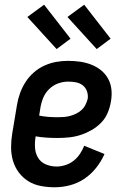

<svg xmlns="http://www.w3.org/2000/svg" viewBox="-20 -786 540 814"><path d="M212 8Q182 8 153 2.5Q124 -3 100.5 -17.5Q77 -32 60 -54.5Q43 -77 35 -104.5Q27 -132 27 -161.5Q27 -191 32 -221L52 -341Q56 -366 65 -391Q74 -416 88.5 -438.5Q103 -461 123.5 -479Q144 -497 168.5 -508Q193 -519 218 -523.5Q243 -528 268 -528Q294 -528 319 -524.5Q344 -521 367 -512Q390 -503 408.5 -488Q427 -473 438.5 -452Q450 -431 452.5 -405.5Q455 -380 450 -354Q446 -330 436 -306.5Q426 -283 407.5 -264.5Q389 -246 366.5 -233.5Q344 -221 320.5 -213.5Q297 -206 272.5 -203.5Q248 -201 224 -201Q201 -201 177.5 -202.5Q154 -204 131 -208V-207Q127 -183 128.5 -159.5Q130 -136 141.5 -117Q153 -98 174.5 -89Q196 -80 220 -80Q238 -80 257 -86Q276 -92 291.5 -104Q307 -116 318.5 -133Q330 -150 337 -168L423 -133Q410 -103 388 -75Q366 -47 337.5 -28Q309 -9 276.5 -0.5Q244 8 212 8ZM225 -289Q238 -289 251 -290Q264 -291 277 -294.5Q290 -298 302.5 -304Q315 -310 325.5 -319.5Q336 -329 342.5 -342Q349 -355 352 -368Q354 -384 348.5 -399.5Q343 -415 330.5 -424.5Q318 -434 302 -437Q286 -440 269 -440Q247 -440 225.5 -432Q204 -424 187.5 -407.5Q171 -391 162.5 -369.5Q154 -348 151 -327L146 -296Q165 -292 185 -290.5Q205 -289 225 -289ZM390 -578 266 -714 337 -766 449 -622ZM220 -578 96 -714 167 -766 279 -622Z"/></svg>

Font: Iosevka Semibold
Style: Italic
Weight: 600
Italic angle: -9°
Monospace: yes
Designer: Belleve Invis
Foundry: Belleve Invis
Version: Version 32.5.0; ttfautohint (v1.8.4)